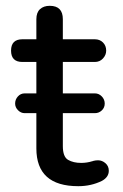

<svg xmlns="http://www.w3.org/2000/svg" viewBox="-20 -658 423 660"><path d="M249 -18Q105 -18 105 -148V-269H65Q52 -269 42 -279Q32 -289 32 -302Q32 -316 41.5 -326.5Q51 -337 65 -337H105V-445H57Q18 -445 18 -484Q18 -523 57 -523H105V-592Q105 -615 117.5 -626.5Q130 -638 151 -638Q196 -638 196 -592V-523H306Q323 -523 334 -512Q345 -501 345 -484Q345 -469 334 -457Q323 -445 306 -445H196V-337H306Q320 -337 330 -326.5Q340 -316 340 -302Q340 -288 330 -278.5Q320 -269 306 -269H196V-156Q196 -119 214 -108.5Q232 -98 259 -98Q279 -98 298 -104Q300 -104 301 -105Q305 -106 309 -106.5Q313 -107 317 -107Q331 -107 342.5 -97Q354 -87 354 -71Q354 -49 330 -36Q293 -18 249 -18Z"/></svg>

Font: Huninn
Style: Regular
Weight: 400
Designer: justfont
Foundry: justfont
Version: Version 1.003